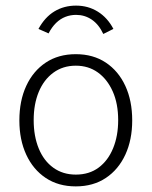

<svg xmlns="http://www.w3.org/2000/svg" viewBox="-20 -656 540 684"><path d="M250 8Q188 8 143 -22Q98 -52 73.5 -105Q49 -158 49 -227Q49 -297 73.5 -350Q98 -403 143 -433Q188 -463 250 -463Q312 -463 357 -433Q402 -403 426.5 -350Q451 -297 451 -227Q451 -158 426.5 -105Q402 -52 357 -22Q312 8 250 8ZM250 -34Q298 -34 331.5 -59Q365 -84 383 -128Q401 -172 401 -228Q401 -287 381.5 -330.5Q362 -374 328.5 -398Q295 -422 250 -422Q204 -422 170 -397Q136 -372 118 -328.5Q100 -285 100 -228Q100 -171 118 -127Q136 -83 170 -58.5Q204 -34 250 -34ZM153 -537 117 -553Q140 -595 174 -615.5Q208 -636 251 -636Q294 -636 328.5 -614.5Q363 -593 384 -553L348 -535Q332 -569 307 -586Q282 -603 251 -603Q231 -603 213 -596Q195 -589 180 -574.5Q165 -560 153 -537Z"/></svg>

Font: Inconsolata Light
Style: Regular
Weight: 300
Designer: Raph Levien, Cyreal, Brenton Simpson
Foundry: Raph Levien, Cyreal, Google
Version: Version 3.001